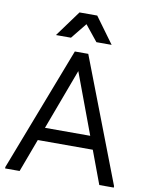

<svg xmlns="http://www.w3.org/2000/svg" viewBox="-98 -986 813 1056"><g transform="rotate(10 308.5 -458.0)"><path d="M531 0 278 -679 271 -700H346L612 -8V0ZM5 0V-8L271 -700H346L339 -679L86 0ZM103 -185 133 -258H494L524 -185ZM153 -771 259 -916H358L464 -771H379L308 -859L237 -771Z"/></g></svg>

Font: Fustat
Style: Regular
Weight: 400
Designer: Mohamed Gaber, Khaled Hosny, Laura Garcia Mut
Foundry: Kief Type Foundry, Alif Type Foundry, Hard Type Foundry
Version: Version 1.007